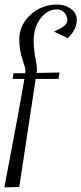

<svg xmlns="http://www.w3.org/2000/svg" viewBox="-43 -523 359 847"><path d="M-23.4 303.7 -22.5 296.9Q42 -40 64.5 -174.8H12.7L16.6 -200.2H67.4Q69.3 -207 69.3 -210.9Q69.3 -223.6 60.5 -247.1Q42 -297.9 42 -348.6Q42 -412.1 91.3 -457.5Q140.6 -502.9 209 -502.9Q244.1 -502.9 270 -483.9Q295.9 -464.8 295.9 -436.5Q295.9 -392.6 255.9 -354.5L195.3 -383.8L206.1 -388.7Q231.4 -400.4 242.7 -411.1Q253.9 -421.9 253.9 -435.5Q253.9 -454.1 240.2 -467.8Q226.6 -481.4 207 -481.4Q166 -481.4 135.7 -441.4Q105.5 -401.4 105.5 -344.7Q105.5 -305.7 114.3 -259.8Q120.1 -232.4 120.1 -217.8Q120.1 -209 118.2 -201.2L219.7 -203.1L214.8 -174.8H114.3L42 301.8Z"/></svg>

Font: Kleymisska
Style: Regular
Weight: 500
Italic angle: -8°
Designer: gluk
Foundry: gluk
Version: Version 0.298